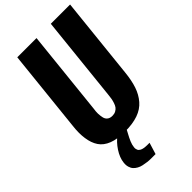

<svg xmlns="http://www.w3.org/2000/svg" viewBox="-317 -892 1224 1224"><g transform="rotate(-45 295.5 -280.0)"><path d="M301.8 250Q293 250 284.2 250Q275.4 250 266.1 250Q263.2 250 259.8 250Q244.1 250 228.5 248Q210 245.6 192.9 241.9Q175.8 238.3 161.4 230.2Q147 222.2 137 211.2Q127 200.2 122.1 183.1Q118.7 171.9 118.7 158.2Q118.7 151.4 119.6 144.5Q124 104 151.9 61.3Q179.7 18.6 217.3 -8.3H290.5Q285.2 4.9 270.8 31Q256.3 57.1 246.8 79.6Q237.3 102.1 235.4 122.1Q234.4 130.4 235.8 137Q237.3 143.6 239.5 148.4Q241.7 153.3 246.8 157.2Q252 161.1 256.1 163.6Q260.3 166 267.6 167.7Q274.9 169.4 279.5 170.2Q284.2 170.9 292.5 171.4Q300.8 171.9 304.4 171.9Q308.1 171.9 316.2 171.9Q324.2 171.9 325.7 171.9ZM55.7 -141.6Q52.2 -165 52.2 -191.9Q52.2 -222.2 56.6 -256.3L114.7 -809.6H288.1L227.5 -231.4Q224.6 -214.4 224.6 -197.3Q224.6 -193.8 224.6 -189.9Q225.6 -169.4 229.5 -153.1Q233.4 -136.7 246.1 -126.7Q258.8 -116.7 280.3 -116.7Q297.4 -116.7 310.3 -123.5Q323.2 -130.4 331.1 -140.6Q338.9 -150.9 344.2 -167.2Q349.6 -183.6 352.1 -197.8Q354.5 -211.9 356.4 -231.4L417 -809.6H590.8L532.7 -256.3Q525.9 -189 509.8 -141.4Q493.7 -93.8 463.1 -58.3Q432.6 -22.9 384 -5.9Q335.4 11.2 266.6 11.2Q197.8 11.2 152.8 -6.3Q107.9 -23.9 85.2 -57.9Q62.5 -91.8 55.7 -141.6Z"/></g></svg>

Font: Oswald
Style: Bold
Weight: 700
Designer: Vernon Adams
Foundry: Vernon Adams
Version: 3.0; ttfautohint (v0.94.23-7a4d-dirty) -l 8 -r 50 -G 200 -x 